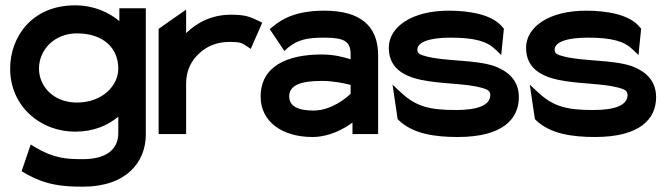

<svg xmlns="http://www.w3.org/2000/svg" viewBox="-20 -502 2494 719"><path d="M261 -9C331 -9 383 -32 423 -65V-4C423 59 376 94 291 94C231 94 183 92 111 49L95 39L61 139L71 145C152 193 219 197 291 197C454 197 526 104 526 2V-471H427V-423C387 -456 332 -482 261 -482C98 -482 18 -362 18 -245C18 -104 131 -9 261 -9ZM268 -377C366 -377 423 -323 423 -245C423 -181 363 -118 268 -118C179 -118 126 -180 126 -245C126 -316 184 -377 268 -377Z M677 0V-190C677 -238 697 -276 726 -302C751 -326 789 -345 838 -345C883 -345 887 -340 904 -329L919 -319L962 -417L948 -424C921 -436 905 -447 846 -447C772 -447 717 -417 677 -378V-466L574 -394V0Z M1150 11C1214 11 1269 -20 1300 -43V0H1396V-295C1396 -407 1327 -462 1195 -462C1100 -462 1043 -438 1000 -401L990 -393L1045 -311L1058 -323C1095 -353 1128 -361 1195 -361C1269 -361 1293 -347 1293 -299V-280C1269 -288 1229 -298 1185 -298C1057 -298 956 -255 956 -140C956 -47 1036 11 1150 11ZM1185 -199C1228 -199 1271 -190 1293 -184V-151C1279 -137 1222 -88 1154 -88C1095 -88 1063 -105 1063 -141C1063 -185 1111 -199 1185 -199Z M1585 -198C1649 -188 1730 -188 1781 -174C1805 -168 1816 -162 1816 -146C1816 -109 1771 -90 1688 -90C1588 -90 1538 -103 1481 -156L1450 -185L1469 -56L1473 -52C1527 0 1610 11 1695 11C1863 11 1923 -57 1923 -138C1923 -204 1879 -237 1830 -255C1757 -279 1646 -272 1576 -291C1552 -297 1543 -302 1543 -316C1543 -345 1590 -361 1667 -361C1759 -361 1804 -347 1835 -317L1857 -296L1867 -395L1863 -399C1825 -448 1738 -462 1660 -462C1522 -462 1436 -401 1436 -323C1436 -237 1508 -209 1585 -198Z M2099 -198C2163 -188 2244 -188 2295 -174C2319 -168 2330 -162 2330 -146C2330 -109 2285 -90 2202 -90C2102 -90 2052 -103 1995 -156L1964 -185L1983 -56L1987 -52C2041 0 2124 11 2209 11C2377 11 2437 -57 2437 -138C2437 -204 2393 -237 2344 -255C2271 -279 2160 -272 2090 -291C2066 -297 2057 -302 2057 -316C2057 -345 2104 -361 2181 -361C2273 -361 2318 -347 2349 -317L2371 -296L2381 -395L2377 -399C2339 -448 2252 -462 2174 -462C2036 -462 1950 -401 1950 -323C1950 -237 2022 -209 2099 -198Z"/></svg>

Font: Charger Pro
Style: BlkExt
Weight: 900
Designer: Jasper
Foundry: Cannot Into Space Fonts
Version: Version 1.09